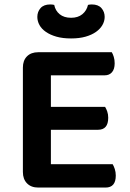

<svg xmlns="http://www.w3.org/2000/svg" viewBox="-20 -842 585 864"><path d="M152 2Q120 2 101.5 -17Q83 -36 83 -68V-538Q83 -570 101.5 -588.5Q120 -607 152 -607H483Q488 -599 492 -586Q496 -573 496 -557Q496 -531 484 -517Q472 -503 451 -503H209V-361H453Q458 -353 462.5 -340.5Q467 -328 467 -312Q467 -258 421 -258H209V-103H487Q492 -95 496.5 -81.5Q501 -68 501 -52Q501 2 455 2ZM300 -762Q331 -762 350.5 -778Q370 -794 376 -820Q381 -821 384.5 -821.5Q388 -822 393 -822Q422 -822 436.5 -805.5Q451 -789 451 -766Q451 -747 441 -729.5Q431 -712 412 -698.5Q393 -685 365 -677Q337 -669 300 -669Q262 -669 234 -677Q206 -685 186.5 -698.5Q167 -712 157.5 -729.5Q148 -747 148 -766Q148 -789 162.5 -805.5Q177 -822 206 -822Q211 -822 215 -821.5Q219 -821 224 -820Q229 -794 248.5 -778Q268 -762 300 -762Z"/></svg>

Font: Baloo Chettan 2 SemiBold
Style: Regular
Weight: 600
Designer: Maithili Shingre, Unnati Kotecha and Ek Type
Foundry: Ek Type
Version: Version 1.640;hotconv 1.0.111;makeotfexe 2.5.65597; ttfautoh